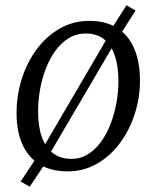

<svg xmlns="http://www.w3.org/2000/svg" viewBox="-20 -647 600 736"><path d="M94 68.5 59 49 117.5 -39.5 152 -92.5 389 -497.5 410.5 -541.5 465 -627 499.5 -606.5 445 -520.5 412.5 -469.5 173 -61.5 150 -15ZM322.5 -567Q385.5 -567 428.8 -540Q472 -513 494.2 -461.5Q516.5 -410 516.5 -337Q516.5 -272 496.5 -210Q476.5 -148 439.5 -98.2Q402.5 -48.5 351.5 -19.2Q300.5 10 239 10Q177 10 133 -16.2Q89 -42.5 66.2 -92.8Q43.5 -143 43.5 -213.5Q43.5 -280.5 63.2 -343.8Q83 -407 120 -457.2Q157 -507.5 208.5 -537.2Q260 -567 322.5 -567ZM309 -518.5Q272.5 -518.5 243.2 -500.5Q214 -482.5 192 -452Q170 -421.5 155.2 -382.8Q140.5 -344 133.2 -302.2Q126 -260.5 126 -220.5Q126 -162 140.5 -121.5Q155 -81 183.5 -59.5Q212 -38 253.5 -38Q289 -38 317.8 -56Q346.5 -74 368.2 -104.5Q390 -135 404.5 -173.5Q419 -212 426.5 -253.8Q434 -295.5 434 -335Q434 -392.5 420.2 -433.5Q406.5 -474.5 379 -496.5Q351.5 -518.5 309 -518.5Z"/></svg>

Font: Merriweather 20pt Light
Style: Italic
Weight: 300
Italic angle: -7.8°
Version: Version 2.101